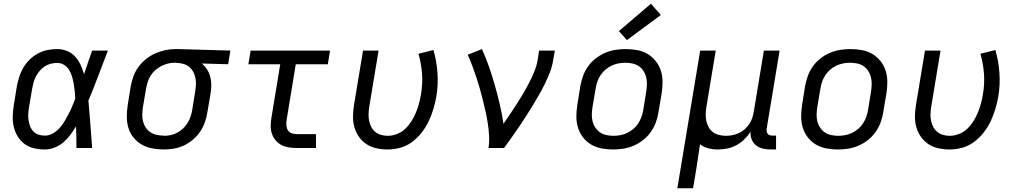

<svg xmlns="http://www.w3.org/2000/svg" viewBox="-20 -790 5440 1025"><path d="M220 8Q190 8 161.5 1.5Q133 -5 111 -21.5Q89 -38 74.5 -61.5Q60 -85 53.5 -113Q47 -141 48 -170.5Q49 -200 54 -230L70 -330Q75 -355 83 -380.5Q91 -406 105 -429.5Q119 -453 139 -472.5Q159 -492 183.5 -505Q208 -518 234 -523Q260 -528 286 -528Q314 -528 339 -517.5Q364 -507 381.5 -487.5Q399 -468 410 -444Q421 -420 429 -394Q439 -426 450 -457.5Q461 -489 472 -520H556Q530 -453 505 -386Q480 -319 452 -253Q458 -190 462.5 -126.5Q467 -63 472 0H388Q388 -28 387.5 -56Q387 -84 386 -113V-114Q386 -115 386 -115Q386 -115 386 -116Q372 -92 355.5 -70Q339 -48 318 -30Q297 -12 271 -2Q245 8 220 8ZM220 -66Q241 -66 261.5 -77.5Q282 -89 297.5 -106Q313 -123 324.5 -142.5Q336 -162 346.5 -182Q357 -202 365.5 -222.5Q374 -243 382 -264Q381 -284 379 -304Q377 -324 373.5 -343.5Q370 -363 364.5 -381.5Q359 -400 349 -416.5Q339 -433 322.5 -443.5Q306 -454 286 -454Q269 -454 252 -450Q235 -446 220 -436.5Q205 -427 193 -413Q181 -399 172.5 -383.5Q164 -368 159.5 -351Q155 -334 152 -318L135 -218Q132 -200 131 -182.5Q130 -165 132.5 -148Q135 -131 141 -115.5Q147 -100 158.5 -88Q170 -76 186 -71Q202 -66 220 -66Z M853 8Q822 8 791.5 2Q761 -4 736 -18.5Q711 -33 692.5 -56Q674 -79 665.5 -107.5Q657 -136 657 -167Q657 -198 662 -230L678 -330Q683 -357 692.5 -383Q702 -409 719 -432.5Q736 -456 759 -474.5Q782 -493 808 -504.5Q834 -516 861 -522Q888 -528 915 -528Q919 -528 923 -528Q927 -528 931 -528L1210 -520L1198 -447L1058 -451Q1074 -437 1085.5 -419Q1097 -401 1102.5 -380Q1108 -359 1108 -336Q1108 -313 1104 -290L1087 -190Q1083 -163 1073.5 -136.5Q1064 -110 1048 -86.5Q1032 -63 1009.5 -44Q987 -25 961 -13Q935 -1 907.5 3.5Q880 8 853 8ZM854 -65Q872 -65 890 -68.5Q908 -72 925 -81Q942 -90 956.5 -103.5Q971 -117 981 -133Q991 -149 997 -166.5Q1003 -184 1006 -202L1022 -302Q1025 -320 1026 -338Q1027 -356 1023.5 -373Q1020 -390 1012.5 -405Q1005 -420 992.5 -431Q980 -442 963.5 -447.5Q947 -453 929 -454L919 -455Q917 -455 914.5 -455Q912 -455 910 -455Q892 -455 874 -450Q856 -445 839.5 -436.5Q823 -428 808.5 -415Q794 -402 784 -386Q774 -370 768.5 -352.5Q763 -335 760 -318L743 -218Q740 -198 739.5 -179Q739 -160 743.5 -142Q748 -124 758 -109Q768 -94 783 -84Q798 -74 816.5 -70Q835 -66 854 -66Q854 -66 854 -65.5Q854 -65 854 -65Z M1563 0Q1541 0 1520 -3.5Q1499 -7 1481.5 -16.5Q1464 -26 1451 -41.5Q1438 -57 1431.5 -76.5Q1425 -96 1425 -117.5Q1425 -139 1429 -161L1476 -447H1306L1318 -520H1742L1730 -447H1559L1510 -149Q1508 -135 1509 -120.5Q1510 -106 1516.5 -95Q1523 -84 1536 -79Q1549 -74 1563 -74H1667V0Z M2049 8Q2019 8 1989.5 1.5Q1960 -5 1936.5 -20.5Q1913 -36 1896.5 -59.5Q1880 -83 1872 -111Q1864 -139 1864.5 -169Q1865 -199 1870 -230L1918 -520H2001L1951 -218Q1948 -199 1947.5 -180.5Q1947 -162 1950.5 -145Q1954 -128 1962 -112.5Q1970 -97 1983.5 -86Q1997 -75 2014 -70Q2031 -65 2050 -65Q2074 -65 2099 -74.5Q2124 -84 2143 -102Q2162 -120 2176 -142Q2190 -164 2200 -188Q2210 -212 2216.5 -236Q2223 -260 2227 -284Q2237 -341 2233 -396Q2229 -451 2214 -503L2294 -523Q2311 -464 2315.5 -400.5Q2320 -337 2309 -272Q2303 -239 2293 -206Q2283 -173 2268 -141.5Q2253 -110 2230.5 -81.5Q2208 -53 2179 -31.5Q2150 -10 2116 -1Q2082 8 2049 8Z M2588 0Q2593 -34 2591 -67Q2589 -100 2584 -132Q2579 -164 2572 -195Q2565 -226 2557.5 -257Q2550 -288 2541 -319Q2532 -350 2522 -380Q2512 -410 2501 -439.5Q2490 -469 2477 -498L2488 -502L2553 -528Q2574 -481 2591 -432.5Q2608 -384 2622 -334Q2636 -284 2648 -233Q2660 -182 2668 -129Q2686 -156 2704.5 -183Q2723 -210 2740.5 -237.5Q2758 -265 2774.5 -293Q2791 -321 2805.5 -349.5Q2820 -378 2832.5 -408Q2845 -438 2850 -468L2858 -520H2942L2933 -468Q2928 -436 2916 -405Q2904 -374 2889.5 -344Q2875 -314 2858 -284.5Q2841 -255 2823.5 -226Q2806 -197 2787.5 -168.5Q2769 -140 2750 -111.5Q2731 -83 2711 -55.5Q2691 -28 2671 0Z M3254 8Q3223 8 3192.5 2.5Q3162 -3 3136.5 -18Q3111 -33 3093 -56Q3075 -79 3066 -107.5Q3057 -136 3057 -167Q3057 -198 3062 -230L3078 -330Q3083 -357 3092.5 -384Q3102 -411 3119 -435Q3136 -459 3159.5 -477.5Q3183 -496 3209.5 -507.5Q3236 -519 3264 -523.5Q3292 -528 3319 -528Q3351 -528 3381.5 -522.5Q3412 -517 3437 -502Q3462 -487 3480.5 -464Q3499 -441 3508 -412.5Q3517 -384 3517 -353Q3517 -322 3512 -290L3495 -190Q3491 -163 3481 -136Q3471 -109 3454 -85Q3437 -61 3413.5 -42.5Q3390 -24 3363.5 -12.5Q3337 -1 3309 3.5Q3281 8 3254 8ZM3255 -65Q3273 -65 3292 -68.5Q3311 -72 3328.5 -80.5Q3346 -89 3361.5 -102Q3377 -115 3387.5 -131.5Q3398 -148 3404.5 -166Q3411 -184 3414 -202L3430 -302Q3433 -322 3433.5 -341Q3434 -360 3429.5 -378Q3425 -396 3415 -411.5Q3405 -427 3390 -437Q3375 -447 3356.5 -451Q3338 -455 3318 -455Q3300 -455 3281.5 -451.5Q3263 -448 3245 -439.5Q3227 -431 3212 -418Q3197 -405 3186 -388.5Q3175 -372 3169 -354Q3163 -336 3160 -318L3143 -218Q3140 -198 3139.5 -179Q3139 -160 3143.5 -142Q3148 -124 3158.5 -108.5Q3169 -93 3183.5 -83Q3198 -73 3217 -69Q3236 -65 3255 -65ZM3327 -576 3284 -624 3455 -770 3508 -710Z M3596 215 3718 -520H3801L3751 -218Q3748 -199 3747.5 -180Q3747 -161 3751 -143.5Q3755 -126 3763.5 -110.5Q3772 -95 3786 -84.5Q3800 -74 3818.5 -69.5Q3837 -65 3856 -65Q3873 -65 3890.5 -68.5Q3908 -72 3924.5 -79.5Q3941 -87 3955 -99.5Q3969 -112 3979.5 -127Q3990 -142 3995.5 -159Q4001 -176 4004 -193L4058 -520H4142L4073 -104Q4072 -96 4073 -88.5Q4074 -81 4078.5 -75.5Q4083 -70 4090 -68Q4097 -66 4105 -66H4123V8H4093Q4072 8 4051.5 3Q4031 -2 4015.5 -14.5Q4000 -27 3992.5 -46.5Q3985 -66 3987 -87Q3973 -65 3953.5 -46Q3934 -27 3910.5 -14.5Q3887 -2 3862 3Q3837 8 3812 8Q3786 8 3761 1.5Q3736 -5 3717 -20Q3712 12 3707.5 44Q3703 76 3698 107L3680 215Z M4454 8Q4423 8 4392.5 2.5Q4362 -3 4336.5 -18Q4311 -33 4293 -56Q4275 -79 4266 -107.5Q4257 -136 4257 -167Q4257 -198 4262 -230L4278 -330Q4283 -357 4292.5 -384Q4302 -411 4319 -435Q4336 -459 4359.5 -477.5Q4383 -496 4409.5 -507.5Q4436 -519 4464 -523.5Q4492 -528 4519 -528Q4551 -528 4581.5 -522.5Q4612 -517 4637 -502Q4662 -487 4680.5 -464Q4699 -441 4708 -412.5Q4717 -384 4717 -353Q4717 -322 4712 -290L4695 -190Q4691 -163 4681 -136Q4671 -109 4654 -85Q4637 -61 4613.5 -42.5Q4590 -24 4563.5 -12.5Q4537 -1 4509 3.5Q4481 8 4454 8ZM4455 -65Q4473 -65 4492 -68.5Q4511 -72 4528.5 -80.5Q4546 -89 4561.5 -102Q4577 -115 4587.5 -131.5Q4598 -148 4604.5 -166Q4611 -184 4614 -202L4630 -302Q4633 -322 4633.5 -341Q4634 -360 4629.5 -378Q4625 -396 4615 -411.5Q4605 -427 4590 -437Q4575 -447 4556.5 -451Q4538 -455 4518 -455Q4500 -455 4481.5 -451.5Q4463 -448 4445 -439.5Q4427 -431 4412 -418Q4397 -405 4386 -388.5Q4375 -372 4369 -354Q4363 -336 4360 -318L4343 -218Q4340 -198 4339.5 -179Q4339 -160 4343.5 -142Q4348 -124 4358.5 -108.5Q4369 -93 4383.5 -83Q4398 -73 4417 -69Q4436 -65 4455 -65Z M5049 8Q5019 8 4989.5 1.5Q4960 -5 4936.5 -20.5Q4913 -36 4896.5 -59.5Q4880 -83 4872 -111Q4864 -139 4864.5 -169Q4865 -199 4870 -230L4918 -520H5001L4951 -218Q4948 -199 4947.5 -180.5Q4947 -162 4950.5 -145Q4954 -128 4962 -112.5Q4970 -97 4983.5 -86Q4997 -75 5014 -70Q5031 -65 5050 -65Q5074 -65 5099 -74.5Q5124 -84 5143 -102Q5162 -120 5176 -142Q5190 -164 5200 -188Q5210 -212 5216.5 -236Q5223 -260 5227 -284Q5237 -341 5233 -396Q5229 -451 5214 -503L5294 -523Q5311 -464 5315.5 -400.5Q5320 -337 5309 -272Q5303 -239 5293 -206Q5283 -173 5268 -141.5Q5253 -110 5230.5 -81.5Q5208 -53 5179 -31.5Q5150 -10 5116 -1Q5082 8 5049 8Z"/></svg>

Font: Iosevka SS04 Extended Oblique
Style: Regular
Weight: 400
Width: 7
Italic angle: -9°
Monospace: yes
Designer: Belleve Invis
Foundry: Belleve Invis
Version: Version 19.0.0; ttfautohint (v1.8.4)